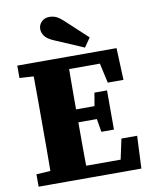

<svg xmlns="http://www.w3.org/2000/svg" viewBox="-95 -952 819 1023"><g transform="rotate(-10 314.5 -440.5)"><path d="M30 0V-67L160 -75H176V0ZM105 0Q106 -50 106.5 -99.5Q107 -149 107 -199Q107 -249 107 -299V-356Q107 -406 107 -455.5Q107 -505 106.5 -555Q106 -605 105 -655H300Q299 -606 298.5 -556Q298 -506 298 -456Q298 -406 298 -356V-300Q298 -250 298 -200Q298 -150 298.5 -100Q299 -50 300 0ZM214 0V-66H515L477 -27L509 -176H594L586 0ZM201 -301V-371H431V-301ZM410 -230 394 -325V-350L410 -442H478V-230ZM30 -588V-655H176V-580H160ZM489 -482 457 -627 498 -589H214V-655H567L574 -482ZM436 -736 402 -687Q364 -704 325.5 -720Q287 -736 248 -753Q210 -769 197 -787.5Q184 -806 184 -825Q184 -848 200.5 -864.5Q217 -881 243 -881Q265 -881 282.5 -872Q300 -863 322 -842Q350 -816 378.5 -789.5Q407 -763 436 -736Z"/></g></svg>

Font: Source Serif 4 ExtraBold
Style: Regular
Weight: 800
Designer: Frank Grießhammer
Foundry: Adobe Systems Incorporated
Version: Version 4.004;hotconv 1.0.116;makeotfexe 2.5.65601